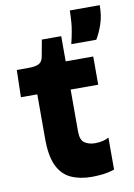

<svg xmlns="http://www.w3.org/2000/svg" viewBox="-86 -810 613 878"><g transform="rotate(-10 220.0 -370.5)"><path d="M269 13Q213 13 172 -6Q131 -25 109.5 -70.5Q88 -116 88 -195V-402H12L15 -528H70Q102 -528 118 -536.5Q134 -545 138 -569L152 -645H242V-528H370V-397H242V-202Q242 -162 262 -149Q282 -136 310 -136Q329 -136 346 -140Q363 -144 374 -151V-2Q342 8 315.5 10.5Q289 13 269 13ZM281 -601Q296 -663 298.5 -699Q301 -735 301 -754H440Q440 -705 427 -667Q414 -629 397 -601Z"/></g></svg>

Font: Bricolage Grotesque 10pt ExtraBold
Style: Regular
Weight: 800
Designer: Mathieu Triay
Foundry: Atelier Triay
Version: Version 1.000; ttfautohint (v1.8.4.7-5d5b);gftools[0.9.32]